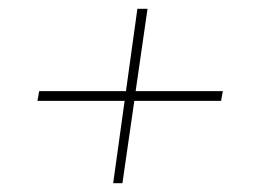

<svg xmlns="http://www.w3.org/2000/svg" viewBox="-20 -515 591 436"><path d="M482 -286H285L258 -99H237L263 -286H65L69 -308H266L292 -495H315L288 -308H486Z"/></svg>

Font: Exo 2.0 Thin
Style: Italic
Weight: 250
Italic angle: -8°
Designer: Natanael Gama
Version: Version 1.001;PS 001.001;hotconv 1.0.70;makeotf.lib2.5.58329